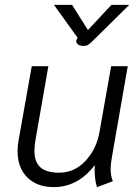

<svg xmlns="http://www.w3.org/2000/svg" viewBox="-20 -756 571 786"><path d="M52 -137Q52 -161 56 -181L110 -485H178L125 -182Q121 -161 121 -138Q121 -93 145.5 -71Q170 -49 222 -49Q285 -49 330 -97.5Q375 -146 387 -214L435 -485H503L439 -118Q433 -87 433 -63Q433 -35 442 -14L377 10Q365 -27 368 -80Q299 10 200 10Q132 10 92 -29.5Q52 -69 52 -137ZM292 -588Q292 -593 295 -596L298 -601L201 -736H275L340 -633L436 -736H509L358 -587Q347 -576 340 -572Q333 -568 322 -568Q307 -568 299.5 -574Q292 -580 292 -588Z"/></svg>

Font: Niramit Light
Style: Italic
Weight: 300
Italic angle: -10°
Designer: Katatrad Aksorn Co.,Ltd.
Foundry: Cadson Demak Co.,Ltd.
Version: Version 1.000; ttfautohint (v1.6)